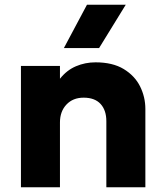

<svg xmlns="http://www.w3.org/2000/svg" viewBox="-20 -787 694 807"><path d="M68 0V-510H232V-456Q260.5 -492 299.2 -508.5Q338 -525 381.5 -525Q453.5 -525 500 -496.8Q546.5 -468.5 568.8 -423.8Q591 -379 591 -329V0H427V-277.5Q427 -323.5 402.8 -350Q378.5 -376.5 331.5 -376.5Q286.5 -376.5 259.2 -347.5Q232 -318.5 232 -272.5V0ZM248.5 -585 345.5 -767H508.5L396.5 -585Z"/></svg>

Font: Geologica
Style: Bold
Weight: 700
Designer: Sindre Bremnes, Frode Helland
Foundry: Monokrom Skriftforlag AS
Version: Version 1.010; ttfautohint (v1.8.4.7-5d5b);gftools[0.9.28]